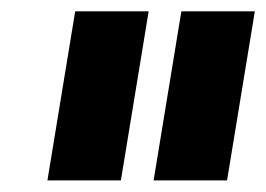

<svg xmlns="http://www.w3.org/2000/svg" viewBox="-20 -747 463 334"><path d="M238.6 -727.3 190.3 -433.2H62.5L110.8 -727.3ZM423.3 -727.3 375 -433.2H247.2L295.5 -727.3Z"/></svg>

Font: Inter UI Black
Style: Italic
Weight: 900
Italic angle: -9.39999°
Designer: Rasmus Andersson
Foundry: rsms
Version: 3.2;8d6f07862